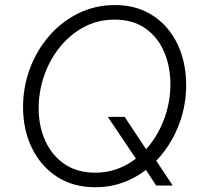

<svg xmlns="http://www.w3.org/2000/svg" viewBox="-20 -747 811 773"><path d="M608.9 0 554.7 -82.5 534.2 -97.7 414.1 -276.4H481.9L580.6 -127.4L603 -108.9L675.3 0ZM363.3 6.8Q273.9 6.8 208.7 -35.9Q143.6 -78.6 108.2 -151.9Q72.8 -225.1 72.8 -315.9Q72.8 -396.5 100.3 -470.5Q127.9 -544.4 177.7 -602.1Q227.5 -659.7 295.2 -693.1Q362.8 -726.6 442.4 -726.6Q511.7 -726.6 564.9 -701.2Q618.2 -675.8 655 -631.3Q691.9 -586.9 710.7 -528.8Q729.5 -470.7 729.5 -404.8Q729.5 -323.7 702.1 -249.8Q674.8 -175.8 625.5 -117.9Q576.2 -60.1 509.3 -26.6Q442.4 6.8 363.3 6.8ZM362.8 -51.8Q429.2 -51.8 484.9 -81.3Q540.5 -110.8 581.1 -161.4Q621.6 -211.9 643.8 -275.9Q666 -339.8 666 -408.2Q666 -479.5 640.6 -538.6Q615.2 -597.7 565.2 -632.8Q515.1 -668 441.9 -668Q374 -668 318.1 -638.2Q262.2 -608.4 221.2 -557.6Q180.2 -506.8 158 -443.1Q135.7 -379.4 135.7 -311.5Q135.7 -237.8 162.8 -179Q189.9 -120.1 240.7 -85.9Q291.5 -51.8 362.8 -51.8Z"/></svg>

Font: Reddit Sans Light
Style: Italic
Weight: 300
Italic angle: -11.25°
Designer: Stephen Hutchings
Version: Version 1.013